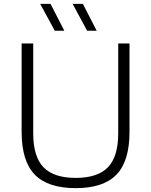

<svg xmlns="http://www.w3.org/2000/svg" viewBox="-20 -965 782 994"><path d="M372 9Q228 9 160 -61Q92 -131 92 -282V-740H152V-275Q152 -154 205.2 -99Q258.5 -44 372 -44Q485.5 -44 538.8 -99Q592 -154 592 -275V-740H650.5V-282Q650.5 -131 583 -61Q515.5 9 372 9ZM431 -806 356 -945H409L480.5 -806ZM263.5 -806 188 -945H241.5L313 -806Z"/></svg>

Font: Encode Sans Semi Expanded Light
Style: Regular
Weight: 300
Width: 6
Designer: Multiple Designers
Foundry: Impallari Type
Version: Version 3.000; ttfautohint (v1.8.3) -l 8 -r 50 -G 200 -x 14 